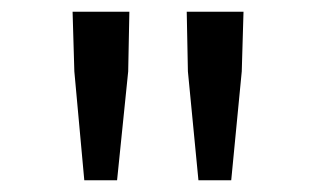

<svg xmlns="http://www.w3.org/2000/svg" viewBox="-20 -792 540 328"><path d="M319 -484H375L393 -670L396 -772H299L301 -670ZM124 -484H180L199 -670L201 -772H104L107 -670Z"/></svg>

Font: Noto Sans Mono CJK JP Regular
Style: Regular
Weight: 400
Designer: Ryoko NISHIZUKA (kana & ideographs); Paul D. Hunt (Latin, Greek & Cyrillic); Wenlong ZHANG (bopomofo); Sandoll Communica
Foundry: Adobe Systems Incorporated
Version: Version 1.004;PS 1.004;hotconv 1.0.82;makeotf.lib2.5.63406